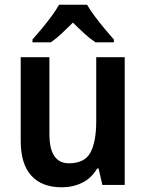

<svg xmlns="http://www.w3.org/2000/svg" viewBox="-20 -786 621 816"><path d="M510 -543V0H415L399 -70H393Q369 -29 329.5 -9.5Q290 10 242 10Q158 10 113 -39.5Q68 -89 68 -188V-543H190V-216Q190 -92 273 -92Q340 -92 364.5 -138Q389 -184 389 -272V-543ZM350 -766Q363 -743 383 -716.5Q403 -690 424.5 -664Q446 -638 464 -618V-606H386Q362 -622 338.5 -643.5Q315 -665 290 -690Q265 -665 242 -643.5Q219 -622 196 -606H118V-618Q136 -638 157.5 -664Q179 -690 199 -717Q219 -744 231 -766Z"/></svg>

Font: Noto Sans Lao UI SemCond SemBd
Style: Regular
Weight: 600
Width: 4
Designer: Monotype Design Team
Foundry: Monotype Imaging Inc.
Version: Version 2.000; ttfautohint (v1.8.4.7-5d5b)